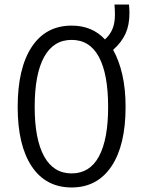

<svg xmlns="http://www.w3.org/2000/svg" viewBox="-20 -817 645 847"><path d="M296 10Q182 10 120 -83Q58 -176 58 -345Q58 -516 120 -610Q182 -704 296 -704Q387 -704 443 -643Q466 -664 476.5 -690Q487 -716 487 -752Q487 -764 486.5 -775Q486 -786 485 -797H549Q550 -787 550.5 -777.5Q551 -768 551 -759Q551 -707 534 -669Q517 -631 479 -597Q505 -551 519.5 -488Q534 -425 534 -345Q534 -176 471.5 -83Q409 10 296 10ZM296 -52Q376 -52 416.5 -127Q457 -202 457 -345Q457 -490 416.5 -565.5Q376 -641 296 -641Q216 -641 174.5 -565.5Q133 -490 133 -345Q133 -203 174.5 -127.5Q216 -52 296 -52Z"/></svg>

Font: Ubuntu Sans Condensed
Style: Regular
Weight: 400
Width: 3
Designer: Dalton Maag Ltd
Foundry: Dalton Maag Ltd
Version: Version 1.006; ttfautohint (v1.8.4.7-5d5b)